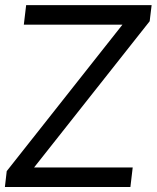

<svg xmlns="http://www.w3.org/2000/svg" viewBox="-24 -748 627 768"><path d="M-4.4 0H497.6L506.8 -78.1H112.3L574.7 -663.1L582.5 -727.5H80.6L71.3 -649.4H465.8L2.9 -63.5Z"/></svg>

Font: Guggenheim Sans Display
Style: Italic
Weight: 400
Italic angle: -7°
Designer: Modified by Tom Baber under direction of Pentagram Design 2023
Foundry: rsms
Version: Version 1.001;Glyphs 3.1.2 (3151)